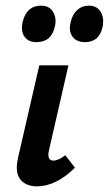

<svg xmlns="http://www.w3.org/2000/svg" viewBox="-20 -652 385 679"><path d="M109 -503Q80 -503 66.5 -522.5Q53 -542 60 -574Q74 -632 125 -632Q155 -632 168 -609.5Q181 -587 174 -558Q162 -503 109 -503ZM280 -503Q250 -503 236 -523Q222 -543 230 -574Q236 -601 253 -616.5Q270 -632 294 -632Q323 -632 336 -610Q349 -588 343 -558Q332 -503 280 -503ZM111 7Q71 7 51.5 -18Q32 -43 44 -95L119 -421H222L154 -124Q144 -84 169 -84Q186 -84 211 -103L245 -59Q178 7 111 7Z"/></svg>

Font: EauTest
Style: Bold Italic
Weight: 700
Italic angle: -12°
Designer: Christian Thalmann (Catharsis Fonts)
Version: Version 0.001;PS 000.001;hotconv 1.0.88;makeotf.lib2.5.64775